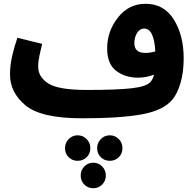

<svg xmlns="http://www.w3.org/2000/svg" viewBox="-20 -605 1034 1016"><path d="M893 -79Q919 -110 935.5 -167Q952 -224 952 -296Q952 -418 900 -501.5Q848 -585 750 -585Q661 -585 604 -512Q547 -439 547 -349Q547 -266 595 -230Q643 -194 710 -194Q754 -194 795 -210Q789 -185 776 -171Q755 -147 677.5 -138Q600 -129 440 -129L414 21Q616 21 731 0Q846 -21 893 -79ZM691 -376Q691 -408 705.5 -431Q720 -454 743 -454Q795 -454 802 -333Q775 -325 749 -325Q691 -325 691 -376ZM414 21 460 -11 440 -129Q289 -129 235.5 -163.5Q182 -198 182 -252Q182 -280 189 -312Q196 -344 203 -373L72 -405Q59 -368 46 -315.5Q33 -263 33 -211Q33 -115 115.5 -47Q198 21 414 21ZM391 246Q419 246 438.5 227Q458 208 458 179Q458 151 438.5 131Q419 111 391 111Q363 111 343.5 131Q324 151 324 179Q324 208 343.5 227Q363 246 391 246ZM561 246Q589 246 608.5 227Q628 208 628 179Q628 151 608.5 131Q589 111 561 111Q533 111 513.5 131Q494 151 494 179Q494 208 513.5 227Q533 246 561 246ZM474 391Q502 391 521 371.5Q540 352 540 324Q540 296 521 276Q502 256 474 256Q445 256 426 276Q407 296 407 324Q407 352 426 371.5Q445 391 474 391Z"/></svg>

Font: Noto Sans Arabic SemiCondensed Extra
Style: Regular
Weight: 800
Width: 4
Designer: Nadine Chahine - Monotype Design Team
Foundry: Monotype Imaging Inc.
Version: Version 1.902